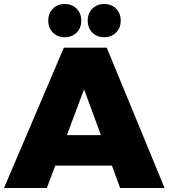

<svg xmlns="http://www.w3.org/2000/svg" viewBox="-28 -939 842 959"><path d="M572 0 531 -112H248L206 0H-8L291 -701H505L794 0ZM306 -264H476L392 -493ZM378 -836Q378 -800 355 -776.5Q332 -753 295 -753Q259 -753 236 -776.5Q213 -800 213 -836Q213 -872 236 -895.5Q259 -919 295 -919Q332 -919 355 -895.5Q378 -872 378 -836ZM575 -836Q575 -800 552 -776.5Q529 -753 492 -753Q456 -753 433 -776.5Q410 -800 410 -836Q410 -872 433 -895.5Q456 -919 492 -919Q529 -919 552 -895.5Q575 -872 575 -836Z"/></svg>

Font: Gontserrat ExtraBold
Style: Regular
Weight: 800
Designer: Julieta Ulanovsky
Foundry: Julieta Ulanovsky
Version: Version 6.001